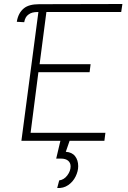

<svg xmlns="http://www.w3.org/2000/svg" viewBox="-20 -705 640 960"><path d="M212 -645 178 -384H433L428 -344H172L133 -41H507L502 -1H328L309 54Q340 56 355.5 76Q371 96 371 126Q371 151 358 177.5Q345 204 321 220.5Q297 237 266 235L276 197Q300 194 316.5 172Q333 150 333 127Q333 109 320.5 98.5Q308 88 285 88H261L282 -1H87L172 -645Q153 -645 142 -642Q131 -639 122 -632Q106 -621 101 -594L64 -596Q71 -640 99 -663Q124 -684 176 -684L592 -685L586 -645Z"/></svg>

Font: Bellota Light
Style: Italic
Weight: 300
Italic angle: -7.5°
Designer: Kemie Guaida
Foundry: Kemie Guaida
Version: Version 4.001